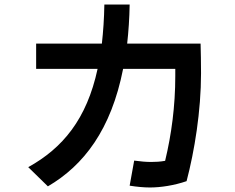

<svg xmlns="http://www.w3.org/2000/svg" viewBox="-20 -795 1040 850"><path d="M140 -602V-490H412C364 -267 257 -139 105 -55L192 30C351 -63 472 -221 525 -490H756V-459C756 -325 739 -199 711 -83C689 -79 669 -78 649 -78C626 -78 605 -80 574 -84L554 27C585 32 617 35 644 35C691 35 751 26 806 7C841 -126 870 -303 870 -471C870 -511 869 -573 868 -602H543C549 -656 553 -713 554 -775H442C441 -713 437 -655 431 -602Z"/></svg>

Font: KT Kiyosuna Sans Bold
Style: Regular
Weight: 700
Designer: [Zen Kaku Gothic] Yoshimichi Ohira
Version: Version 1.010;Glyphs 3.1.2 (3151)